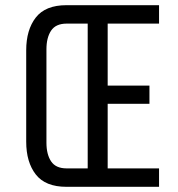

<svg xmlns="http://www.w3.org/2000/svg" viewBox="-20 -720 687 740"><path d="M556 -390V-320H395V-71H593V0H236Q155 0 118 -47.5Q81 -95 81 -174V-526Q81 -605 118 -652.5Q155 -700 236 -700H593V-629H395V-390ZM237 -629Q195 -629 177 -602Q159 -575 159 -530V-170Q159 -125 177 -98Q195 -71 237 -71H318V-629Z"/></svg>

Font: Bebas Neue Regular
Style: Regular
Weight: 400
Designer: Ryoichi Tsunekawa & LGV (GE)
Foundry: Free Software Foundation, Inc.
Version: Version 1.003 August 13, 2016